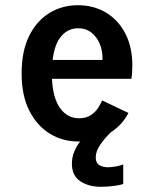

<svg xmlns="http://www.w3.org/2000/svg" viewBox="-20 -532 590 737"><path d="M278.5 11Q221 11 172 -18.5Q123 -48 93 -106.2Q63 -164.5 63 -250.5Q63 -335.5 91.8 -393.8Q120.5 -452 169.5 -482Q218.5 -512 279 -512Q339.5 -512 386.8 -483.8Q434 -455.5 461 -403.5Q488 -351.5 488 -280.5Q488 -263.5 487 -250.5Q486 -237.5 484.5 -229.5H179.5Q183 -154.5 211.2 -116.2Q239.5 -78 283 -78Q311.5 -78 329.5 -90.5Q347.5 -103 357.5 -119.2Q367.5 -135.5 372 -146.5L473 -98.5Q464.5 -81 448 -61.2Q431.5 -41.5 406.5 -25Q385 -5 366.2 21.5Q347.5 48 347.5 72Q347.5 93.5 361.5 101.8Q375.5 110 393.5 110Q407.5 110 425.5 106.8Q443.5 103.5 453 99V174Q438 179.5 413.5 182.2Q389 185 366 185Q321 185 288.5 163.8Q256 142.5 256 96Q256 71.5 265.2 49.8Q274.5 28 287.5 11Q283 11 278.5 11ZM279.5 -423.5Q242 -423.5 215.8 -393.8Q189.5 -364 182 -302H373.5V-308.5Q373.5 -337.5 362.8 -363.8Q352 -390 331 -406.8Q310 -423.5 279.5 -423.5Z"/></svg>

Font: Trispace SemiCondensed Medium
Style: Regular
Weight: 500
Width: 4
Designer: Tyler Finck
Foundry: Etcetera Type Company
Version: Version 1.210; ttfautohint (v1.8.3)